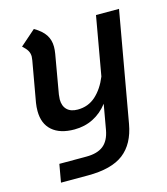

<svg xmlns="http://www.w3.org/2000/svg" viewBox="-107 -566 765 878"><g transform="rotate(-15 275.5 -126.5)"><path d="M535 -470 443 50Q427 141 370 185Q313 229 201 229H73L88 144H216Q268 144 296.5 121.5Q325 99 334 50L355 -69Q326 -31 285.5 -10.5Q245 10 196 10Q128 10 91 -22.5Q54 -55 54 -115Q54 -134 57 -153L91 -345Q93 -357 93 -363Q93 -378 86 -390.5Q79 -403 62 -418L135 -482Q171 -461 187 -436.5Q203 -412 203 -380Q203 -365 200 -347L168 -163Q166 -147 166 -140Q166 -109 183.5 -91.5Q201 -74 234 -74Q284 -74 319.5 -106Q355 -138 377 -192L426 -470Z"/></g></svg>

Font: KoHo SemiBold
Style: Italic
Weight: 600
Italic angle: -10°
Version: Version 1.000; ttfautohint (v1.6)